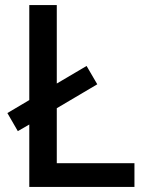

<svg xmlns="http://www.w3.org/2000/svg" viewBox="-20 -734 576 754"><path d="M95 0V-245L50 -219L9 -290L95 -341V-714H203V-406L320 -475L362 -403L203 -309V-93H508V0Z"/></svg>

Font: Noto Sans Ethiopic Medium
Style: Regular
Weight: 500
Designer: Monotype Design Team
Foundry: Monotype Imaging Inc.
Version: Version 2.102; ttfautohint (v1.8.4.7-5d5b)